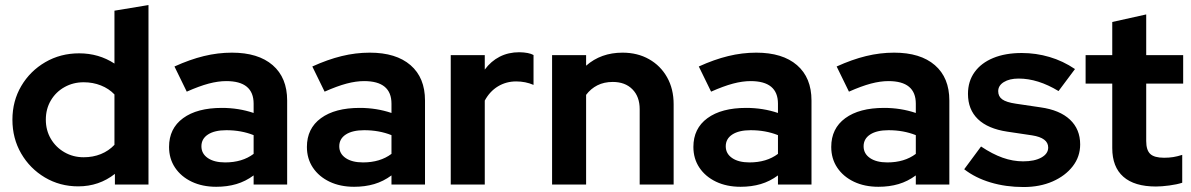

<svg xmlns="http://www.w3.org/2000/svg" viewBox="-20 -743 4797 773"><path d="M294.9 7.3Q221.3 7.3 160.8 -28.5Q100.4 -64.4 65.2 -125.1Q30 -185.9 30 -261Q30 -336.2 65.6 -396.7Q101.3 -457.2 162.3 -492.7Q223.4 -528.3 298.7 -528.3Q377.6 -528.3 440.8 -487.1V-700L577.8 -722.7V0H442.6V-43Q378.7 7.3 294.9 7.3ZM316.9 -109.9Q354.6 -109.9 386.1 -122.7Q417.7 -135.5 440.8 -159.9V-362.8Q418.4 -386.3 386.3 -399Q354.2 -411.8 316.9 -411.8Q274.3 -411.8 239.5 -392.2Q204.6 -372.6 184.6 -338.5Q164.5 -304.4 164.5 -261.3Q164.5 -218.4 184.7 -184.1Q204.9 -149.8 239.7 -129.9Q274.4 -109.9 316.9 -109.9Z M850.6 9Q794.9 9 751.9 -11.4Q709 -31.9 684.8 -68Q660.6 -104.2 660.6 -151.3Q660.6 -225.9 717.1 -267.2Q773.6 -308.6 873.4 -308.6Q940.8 -308.6 1001.1 -288.2V-325.6Q1001.1 -416.5 891 -416.5Q858.3 -416.5 820.1 -406.4Q781.9 -396.2 731.9 -374L682.4 -475.3Q744.3 -503.5 800.6 -517.2Q857 -531 913.8 -531Q1019.5 -531 1077.8 -480.7Q1136.1 -430.3 1136.1 -338.4V0H1001.1V-36.8Q968.6 -12.8 931.6 -1.9Q894.7 9 850.6 9ZM790.9 -154Q790.9 -124.2 816.8 -106.6Q842.6 -89.1 886.5 -89.1Q955.3 -89.1 1001.1 -123.5V-198.9Q951.4 -218.8 891.2 -218.8Q844.1 -218.8 817.5 -201.6Q790.9 -184.4 790.9 -154Z M1405.6 9Q1349.9 9 1306.9 -11.4Q1264 -31.9 1239.8 -68Q1215.6 -104.2 1215.6 -151.3Q1215.6 -225.9 1272.1 -267.2Q1328.6 -308.6 1428.4 -308.6Q1495.8 -308.6 1556.1 -288.2V-325.6Q1556.1 -416.5 1446 -416.5Q1413.3 -416.5 1375.1 -406.4Q1336.9 -396.2 1286.9 -374L1237.4 -475.3Q1299.3 -503.5 1355.6 -517.2Q1412 -531 1468.8 -531Q1574.5 -531 1632.8 -480.7Q1691.1 -430.3 1691.1 -338.4V0H1556.1V-36.8Q1523.6 -12.8 1486.6 -1.9Q1449.7 9 1405.6 9ZM1345.9 -154Q1345.9 -124.2 1371.8 -106.6Q1397.6 -89.1 1441.5 -89.1Q1510.3 -89.1 1556.1 -123.5V-198.9Q1506.4 -218.8 1446.2 -218.8Q1399.1 -218.8 1372.5 -201.6Q1345.9 -184.4 1345.9 -154Z M1794.7 0V-521H1931.7V-462.9Q1956.8 -496.9 1991.9 -514.8Q2027.1 -532.7 2070.9 -532.7Q2109.1 -532 2128 -521.5V-401.2Q2095.9 -415.2 2058.1 -415.2Q2017.8 -415.2 1984.7 -395.2Q1951.7 -375.1 1931.7 -338V0Z M2202.7 0V-521H2339.7V-478.5Q2399.4 -531 2486.2 -531Q2546.8 -531 2593.1 -504.7Q2639.5 -478.5 2665.8 -431.7Q2692.1 -385 2692.1 -323.4V0H2555.4V-303.4Q2555.4 -354 2526.1 -383.5Q2496.9 -413.1 2446.9 -413.1Q2411.9 -413.1 2385.1 -399.5Q2358.4 -386 2339.7 -361.1V0Z M2961.6 9Q2905.9 9 2862.9 -11.4Q2820 -31.9 2795.8 -68Q2771.6 -104.2 2771.6 -151.3Q2771.6 -225.9 2828.1 -267.2Q2884.6 -308.6 2984.4 -308.6Q3051.8 -308.6 3112.1 -288.2V-325.6Q3112.1 -416.5 3002 -416.5Q2969.3 -416.5 2931.1 -406.4Q2892.9 -396.2 2842.9 -374L2793.4 -475.3Q2855.3 -503.5 2911.6 -517.2Q2968 -531 3024.8 -531Q3130.5 -531 3188.8 -480.7Q3247.1 -430.3 3247.1 -338.4V0H3112.1V-36.8Q3079.6 -12.8 3042.6 -1.9Q3005.7 9 2961.6 9ZM2901.9 -154Q2901.9 -124.2 2927.8 -106.6Q2953.6 -89.1 2997.5 -89.1Q3066.3 -89.1 3112.1 -123.5V-198.9Q3062.4 -218.8 3002.2 -218.8Q2955.1 -218.8 2928.5 -201.6Q2901.9 -184.4 2901.9 -154Z M3516.6 9Q3460.9 9 3417.9 -11.4Q3375 -31.9 3350.8 -68Q3326.6 -104.2 3326.6 -151.3Q3326.6 -225.9 3383.1 -267.2Q3439.6 -308.6 3539.4 -308.6Q3606.8 -308.6 3667.1 -288.2V-325.6Q3667.1 -416.5 3557 -416.5Q3524.3 -416.5 3486.1 -406.4Q3447.9 -396.2 3397.9 -374L3348.4 -475.3Q3410.3 -503.5 3466.6 -517.2Q3523 -531 3579.8 -531Q3685.5 -531 3743.8 -480.7Q3802.1 -430.3 3802.1 -338.4V0H3667.1V-36.8Q3634.6 -12.8 3597.6 -1.9Q3560.7 9 3516.6 9ZM3456.9 -154Q3456.9 -124.2 3482.8 -106.6Q3508.6 -89.1 3552.5 -89.1Q3621.3 -89.1 3667.1 -123.5V-198.9Q3617.4 -218.8 3557.2 -218.8Q3510.1 -218.8 3483.5 -201.6Q3456.9 -184.4 3456.9 -154Z M4100.8 10Q4029.5 10 3968.2 -8.4Q3906.9 -26.7 3861.9 -61.6L3929.7 -153.2Q3975.5 -122.6 4016.8 -108Q4058 -93.4 4099.2 -93.4Q4144.9 -93.4 4172.5 -108.7Q4200.1 -124 4200.1 -149Q4200.1 -188 4135 -198.1L4035.2 -213Q3957.3 -224.7 3917.2 -263.3Q3877.1 -302 3877.1 -365Q3877.1 -415.6 3903.6 -452.5Q3930.1 -489.5 3978.7 -509.5Q4027.3 -529.6 4093.8 -529.6Q4150.9 -529.6 4205.3 -513.6Q4259.8 -497.6 4307.9 -465L4241.7 -376.4Q4158.7 -426.7 4081.2 -426.7Q4044.2 -426.7 4021.5 -412.6Q3998.8 -398.6 3998.8 -375.9Q3998.8 -354.7 4015.1 -343Q4031.3 -331.2 4069.6 -325.6L4169.5 -310.8Q4246.6 -300 4287.7 -261.4Q4328.8 -222.7 4328.8 -161.6Q4328.8 -112.2 4298.9 -73.6Q4269.1 -35 4217.8 -12.5Q4166.6 10 4100.8 10Z M4633.8 7.9Q4547.3 7.9 4502.7 -31.4Q4458 -70.6 4458 -146.8V-406.5H4350.7V-521H4458V-654.5L4594.7 -684.9V-521H4743.5V-406.5H4594.7V-175.1Q4594.7 -138.6 4610.9 -123.3Q4627.1 -107.9 4666.7 -107.9Q4686.9 -107.9 4703.4 -110.6Q4719.9 -113.2 4739.7 -119.5V-7.3Q4718.5 -0.3 4687.5 3.8Q4656.5 7.9 4633.8 7.9Z"/></svg>

Font: Red Hat Display VF
Style: Regular
Weight: 300
Designer: Pentagram, MCKL
Foundry: Pentagram, MCKL
Version: Version 1.023